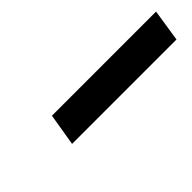

<svg xmlns="http://www.w3.org/2000/svg" viewBox="16 -894 472 472"><g transform="rotate(-45 251.5 -658.0)"><path d="M127 -616 141 -700H503L490 -616Z"/></g></svg>

Font: Nunito Sans 10pt SemiExpanded
Style: Bold Italic
Weight: 700
Width: 6
Italic angle: -9°
Designer: Vernon Adams
Foundry: Vernon Adams
Version: Version 3.101;gftools[0.9.27]